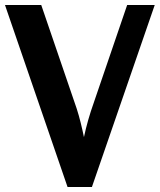

<svg xmlns="http://www.w3.org/2000/svg" viewBox="-20 -751 643 773"><path d="M146 -731H0L252 2H350L603 -731H492L357 -336C341 -291 328 -246 318 -199C310 -237 301 -276 289 -313Z"/></svg>

Font: Rosario
Style: Bold
Weight: 700
Designer: Hector Gatti
Foundry: Omnibus Type
Version: Version 1.100